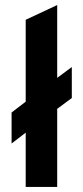

<svg xmlns="http://www.w3.org/2000/svg" viewBox="-20 -742 331 762"><path d="M82 0V-215.5L26 -172.5V-295.5L82 -338.5V-663.5L207 -722V-433L265 -476V-353L207 -310V0Z"/></svg>

Font: Undotted
Style: Bold
Weight: 700
Designer: Delve Withrington, Dave Bailey, Thomas Jockin
Foundry: Delve Fonts LLC
Version: Version 4.000